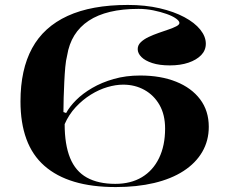

<svg xmlns="http://www.w3.org/2000/svg" viewBox="-20 -743 934 778"><path d="M498 -723Q569 -723 627 -709.5Q685 -696 727 -673.5Q769 -651 791.5 -623Q814 -595 814 -566Q814 -539 795 -519.5Q776 -500 743.5 -489Q711 -478 668 -478Q626 -478 597 -487.5Q568 -497 553 -512Q538 -527 538 -544Q538 -560 550.5 -572Q563 -584 582 -593Q601 -602 622.5 -609.5Q644 -617 663 -623.5Q682 -630 694.5 -636.5Q707 -643 707 -650Q707 -658 693 -668Q679 -678 655 -686.5Q631 -695 601.5 -701Q572 -707 541 -707Q412 -707 339.5 -659Q267 -611 252 -518Q247 -499 244.5 -471Q242 -443 240.5 -411Q239 -379 238 -347.5Q237 -316 237 -289L248 -285Q262 -311 288.5 -337.5Q315 -364 353.5 -386.5Q392 -409 441 -423Q490 -437 548 -437Q631 -437 693.5 -412Q756 -387 791 -340.5Q826 -294 826 -229Q826 -173 799.5 -127.5Q773 -82 723.5 -50Q674 -18 604.5 -1.5Q535 15 449 15Q353 15 281 -6.5Q209 -28 160 -71Q111 -114 87 -179.5Q63 -245 63 -332Q63 -461 110 -547.5Q157 -634 254 -678.5Q351 -723 498 -723ZM479 -400Q449 -400 415 -390Q381 -380 348 -359.5Q315 -339 287 -309Q259 -279 242 -240Q242 -157 264 -103Q286 -49 332 -23.5Q378 2 447 2Q510 2 555 -25Q600 -52 624.5 -102.5Q649 -153 649 -222Q649 -278 626.5 -317.5Q604 -357 565.5 -378.5Q527 -400 479 -400Z"/></svg>

Font: Kalnia SemiExpanded
Style: Regular
Weight: 400
Width: 6
Designer: Frida Medrano
Foundry: Frida Medrano
Version: Version 1.105